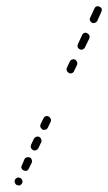

<svg xmlns="http://www.w3.org/2000/svg" viewBox="-20 -573 342 606"><path d="M27 4Q29 9 33 11Q36 12 38 12Q41 13 43 12Q45 11 47 9Q49 8 50 5Q52 0 50 -4Q49 -9 44 -11Q42 -12 39 -13Q37 -13 34 -12Q32 -11 30 -9Q28 -8 27 -5Q25 -1 27 4ZM48 -42Q50 -37 55 -35Q57 -34 59 -34Q62 -33 64 -34Q67 -35 68 -37Q70 -38 71 -41L80 -59Q82 -64 80 -69Q79 -74 74 -76Q69 -78 64 -76Q59 -75 57 -70L49 -51Q46 -47 48 -42ZM78 -106Q80 -101 85 -99Q89 -97 94 -99Q99 -101 101 -105L110 -124Q112 -129 110 -134Q108 -139 104 -141Q99 -143 94 -141Q89 -139 87 -135L78 -116Q76 -111 78 -106ZM107 -176Q107 -173 108 -171Q109 -169 111 -167Q112 -165 114 -164Q117 -163 119 -163Q122 -163 124 -164Q126 -164 128 -166Q130 -168 131 -170L140 -189Q142 -193 140 -198Q138 -203 134 -205Q129 -208 124 -206Q119 -204 117 -199L108 -181Q107 -178 107 -176ZM190 -355Q190 -352 191 -350Q192 -347 193 -346Q195 -344 197 -343Q202 -340 207 -342Q212 -344 214 -349L223 -368Q225 -373 223 -378Q221 -382 217 -385Q212 -387 207 -385Q202 -383 200 -378L191 -359Q190 -357 190 -355ZM225 -424Q227 -420 232 -417Q237 -415 241 -417Q246 -419 248 -423L262 -452Q264 -457 262 -461Q260 -466 255 -468Q251 -471 246 -469Q241 -467 239 -462L226 -434Q224 -429 225 -424ZM263 -513Q263 -511 264 -508Q265 -506 267 -504Q268 -502 271 -501Q275 -499 280 -501Q285 -503 287 -507L300 -536Q301 -538 301 -540Q302 -543 301 -545Q300 -548 298 -549Q297 -551 294 -552Q290 -554 285 -553Q280 -551 278 -546L265 -518Q264 -516 263 -513Z"/></svg>

Font: FRB American Cursive Guidelines Dashed
Style: Italic
Weight: 400
Italic angle: -25°
Version: Version 2.0;Modular Font Editor K font №1